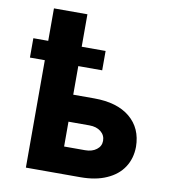

<svg xmlns="http://www.w3.org/2000/svg" viewBox="-86 -856 820 930"><g transform="rotate(10 324.0 -391.5)"><path d="M30.8 -623.5H386.2V-528.3H30.8ZM206.1 -254.9V-387.7H371.6Q484.9 -387.7 547.9 -335.4Q610.8 -283.2 611.8 -191.9Q611.3 -133.8 582.5 -90.3Q554.2 -47.4 500.5 -23.9Q447.8 0 371.6 0H104V-783.2H268.6V-132.8H371.6Q406.2 -132.8 427.7 -149.4Q449.7 -166 449.7 -192.4Q449.7 -220.2 427.7 -237.8Q406.2 -254.9 371.6 -254.9Z"/></g></svg>

Font: My Font
Style: Regular
Weight: 500
Designer: Rasmus Andersson
Foundry: rsms
Version: Version 0.001